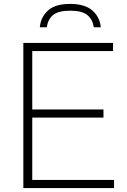

<svg xmlns="http://www.w3.org/2000/svg" viewBox="-20 -959 646 979"><path d="M99 0V-740H556.5V-698.5H144.5V-401H507.5V-359.5H144.5V-41.5H561.5V0ZM183 -820Q188 -872.5 225 -905.8Q262 -939 337.5 -939Q413 -939 451 -905.5Q489 -872 494 -820H458.5Q452.5 -859.5 425.8 -882Q399 -904.5 337.5 -904.5Q276.5 -904.5 250.2 -882Q224 -859.5 218.5 -820Z"/></svg>

Font: Encode Sans SemiExpanded SemiExpanded ExtraLight
Style: Regular
Weight: 200
Width: 6
Designer: Multiple Designers
Foundry: Impallari Type
Version: Version 3.000; ttfautohint (v1.8.3) -l 8 -r 50 -G 200 -x 14 